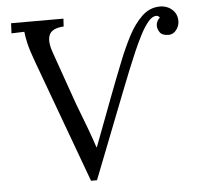

<svg xmlns="http://www.w3.org/2000/svg" viewBox="-52 -769 853 833"><g transform="rotate(-5 374.5 -352.5)"><path d="M311 11 115 -522Q96 -573 88.5 -604.5Q81 -636 79 -658L23 -656L25 -700H253L251 -666Q200 -663 188 -635.5Q176 -608 194 -558Q215 -499 234 -444Q253 -389 276 -325Q298 -269 317 -217.5Q336 -166 347 -132H349Q376 -203 394 -251Q412 -299 426 -336Q440 -373 454.5 -410.5Q469 -448 489 -498Q510 -551 536 -601Q562 -651 596 -683.5Q630 -716 675 -716Q694 -716 710.5 -708Q727 -700 738 -684.5Q749 -669 749 -646Q749 -626 736 -608.5Q723 -591 703 -590Q673 -590 663 -606Q653 -622 654 -636Q654 -644 658.5 -653.5Q663 -663 670 -667Q666 -677 655 -677Q638 -677 620.5 -656.5Q603 -636 585.5 -602.5Q568 -569 551 -529.5Q534 -490 519 -453Q505 -418 482.5 -361Q460 -304 425 -214Q390 -124 337 11Z"/></g></svg>

Font: Lora Italic
Style: Italic
Weight: 400
Italic angle: -3°
Designer: Olga Karpushina, Alexei Vanyashin (Cyrillic)
Foundry: Cyreal
Version: Version 2.210; ttfautohint (v1.8.1.43-b0c9)